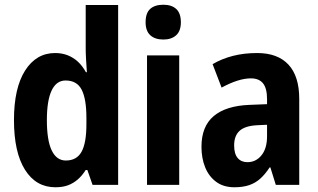

<svg xmlns="http://www.w3.org/2000/svg" viewBox="-20 -781 1343 811"><path d="M214 10Q132 10 85.5 -64Q39 -138 39 -274Q39 -409 86 -483Q133 -557 213 -557Q242 -557 266 -547.5Q290 -538 309 -520.5Q328 -503 343 -476H347Q345 -504 343.5 -530Q342 -556 342 -575V-760H479V0H371L349 -63H342Q327 -39 308.5 -23Q290 -7 267.5 1.5Q245 10 214 10ZM258 -103Q304 -103 324.5 -140Q345 -177 345 -256V-283Q345 -363 325 -402Q305 -441 257 -441Q218 -441 198 -398.5Q178 -356 178 -274Q178 -188 198.5 -145.5Q219 -103 258 -103Z M737 -547V0H601V-547ZM670 -761Q705 -761 724.5 -743Q744 -725 744 -687Q744 -650 724 -632Q704 -614 670 -614Q635 -614 615 -632Q595 -650 595 -687Q595 -726 614.5 -743.5Q634 -761 670 -761Z M1066 -557Q1153 -557 1198.5 -508Q1244 -459 1244 -363V0H1145L1122 -74H1119Q1100 -45 1079.5 -26.5Q1059 -8 1032.5 1Q1006 10 970 10Q924 10 893 -13Q862 -36 846.5 -74.5Q831 -113 831 -161Q831 -247 882.5 -290.5Q934 -334 1033 -338L1108 -341V-362Q1108 -408 1091 -429Q1074 -450 1040 -450Q1013 -450 982 -440Q951 -430 916 -411L878 -510Q917 -533 964 -545Q1011 -557 1066 -557ZM1065 -252Q1014 -249 991.5 -228Q969 -207 969 -167Q969 -131 984 -113.5Q999 -96 1025 -96Q1061 -96 1084.5 -125Q1108 -154 1108 -205V-254Z"/></svg>

Font: Noto Sans Khmer Condensed
Style: Bold
Weight: 700
Width: 3
Designer: Danh Hong and the Monotype Design Team
Foundry: Monotype Imaging Inc.
Version: Version 2.004